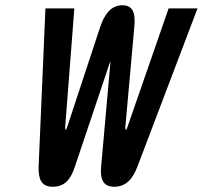

<svg xmlns="http://www.w3.org/2000/svg" viewBox="-20 -702 772 731"><path d="M265 -67 397 -460C398 -463 399 -466 400 -466C401 -466 400 -463 400 -460L365 -67C360 -14 377 9 415 9C459 9 485 -20 503 -67L732 -670H622L464 -215C462 -209 461 -208 460 -208C458 -208 457 -211 457 -216L491 -595C496 -645 491 -682 446 -682C403 -682 377 -648 360 -595L235 -216C233 -212 232 -208 230 -208C229 -208 228 -212 228 -216L263 -670H153L127 -67C126 -20 137 9 181 9C223 9 248 -15 265 -67Z"/></svg>

Font: LT Wave Mono Bold
Style: Italic
Weight: 700
Designer: Daniel Lyons
Version: Version 2.5 (Glyphs App)